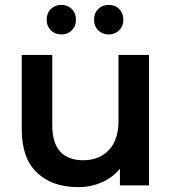

<svg xmlns="http://www.w3.org/2000/svg" viewBox="-20 -759 715 786"><path d="M590 -534V0H471V-68Q441 -32 396.5 -12.5Q352 7 300 7Q193 7 131 -52.5Q69 -112 69 -229V-534H194V-246Q194 -174 226.5 -138.5Q259 -103 320 -103Q386 -103 425.5 -144.5Q465 -186 465 -264V-534ZM171 -678Q171 -705 188 -722Q205 -739 231 -739Q257 -739 274 -722Q291 -705 291 -678Q291 -652 274 -635Q257 -618 231 -618Q205 -618 188 -635Q171 -652 171 -678ZM365 -678Q365 -705 382 -722Q399 -739 425 -739Q451 -739 468 -722Q485 -705 485 -678Q485 -652 468 -635Q451 -618 425 -618Q399 -618 382 -635Q365 -652 365 -678Z"/></svg>

Font: Montserrat Alternates SemiBold
Style: Regular
Weight: 600
Designer: Julieta Ulanovsky
Foundry: Julieta Ulanovsky
Version: Version 7.200